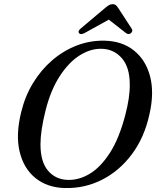

<svg xmlns="http://www.w3.org/2000/svg" viewBox="-20 -912 772 944"><path d="M494 -712Q580.5 -710 638.5 -663.8Q696.5 -617.5 717.8 -537Q739 -456.5 715 -351Q690 -236 628.5 -153.8Q567 -71.5 481.5 -28.2Q396 15 298.5 12.5Q213 10.5 154.8 -36.2Q96.5 -83 76.5 -166.5Q56.5 -250 84.5 -362Q103 -438.5 142 -503Q181 -567.5 236 -615Q291 -662.5 356.8 -688Q422.5 -713.5 494 -712ZM312.5 -27.5Q367.5 -25.5 421 -57.5Q474.5 -89.5 520 -160Q565.5 -230.5 595.5 -344.5Q607.5 -390 613 -428Q618.5 -466 618 -496.5Q618 -580.5 579.8 -625Q541.5 -669.5 483 -672Q427 -674.5 372.2 -640Q317.5 -605.5 273 -536.5Q228.5 -467.5 203.5 -367Q191 -316.5 185 -275.8Q179 -235 179 -202.5Q179 -116.5 216 -73Q253 -29.5 312.5 -27.5ZM622.5 -748Q611 -740 598 -750.5L515 -815.5L397.5 -750.5Q377.5 -739.5 369.5 -748Q360.5 -758 377 -772L493.5 -870Q505 -880 514 -885.8Q523 -891.5 533.5 -891.5Q544.5 -891.5 550.5 -885.8Q556.5 -880 563 -870L627.5 -771Q632 -764 629.8 -757.8Q627.5 -751.5 622.5 -748Z"/></svg>

Font: Fraunces 72pt Soft
Style: Italic
Weight: 400
Italic angle: -16°
Version: Version 1.000;[b76b70a41]